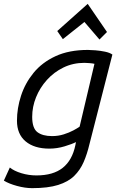

<svg xmlns="http://www.w3.org/2000/svg" viewBox="-31 -788 611 996"><path d="M136 188Q99 188 57 176.5Q15 165 -11 149L20 81Q42 99 80 110.5Q118 122 158 122Q245 122 294.5 82.5Q344 43 360 -35L363 -51Q344 -41 304.5 -29Q265 -17 225 -17Q147 -17 102 -54.5Q57 -92 57 -162Q57 -226 78 -291Q99 -356 143 -410Q187 -464 257 -496.5Q327 -529 425 -529Q440 -529 464.5 -527Q489 -525 513.5 -520Q538 -515 552 -505L433 -40Q421 11 403 52.5Q385 94 354 124.5Q323 155 270.5 171.5Q218 188 136 188ZM239 -82Q271 -82 299.5 -91Q328 -100 349.5 -111.5Q371 -123 382 -131L459 -457Q451 -459 434.5 -460.5Q418 -462 407 -462Q348 -462 298.5 -438Q249 -414 212.5 -373.5Q176 -333 156 -283.5Q136 -234 136 -182Q136 -123 163 -102.5Q190 -82 239 -82ZM295 -585 266 -627 424 -768 524 -622 485 -583 407 -674Z"/></svg>

Font: Ubuntu Sans Mono
Style: Italic
Weight: 400
Italic angle: -13.5°
Monospace: yes
Designer: Dalton Maag Ltd
Foundry: Dalton Maag Ltd
Version: Version 1.006